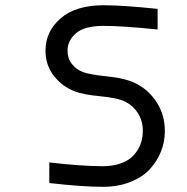

<svg xmlns="http://www.w3.org/2000/svg" viewBox="-20 -697 707 727"><path d="M369.1 10.4Q294.3 10.4 166.7 -3.9V-82Q288.4 -67.7 369.1 -67.7Q404.3 -67.7 431.6 -76.5Q459 -85.3 475.6 -99.3Q492.2 -113.3 502.6 -131.5Q513 -149.7 516.9 -166.7Q520.8 -183.6 520.8 -200.5Q520.8 -238.9 502.9 -267.6Q485 -296.2 455.7 -311.2Q427.1 -326.2 360.7 -332.4Q294.3 -338.5 261.7 -351.6Q216.1 -369.1 184.2 -409.5Q152.3 -449.9 152.3 -505.2Q152.3 -577.5 209.3 -627.3Q266.3 -677.1 372.4 -677.1Q444.7 -677.1 576.8 -663.4V-585.3Q443.4 -599 372.4 -599Q300.1 -599 267.9 -571.3Q235.7 -543.6 235.7 -505.2Q235.7 -475.9 252 -455.1Q268.2 -434.2 293 -424.5Q317.7 -414.7 387.4 -407.6Q457 -400.4 496.1 -380.2Q544.3 -355.5 574.2 -308.3Q604.2 -261.1 604.2 -200.5Q604.2 -159.5 589.2 -122.4Q574.2 -85.3 546.2 -55.3Q518.2 -25.4 472.3 -7.5Q426.4 10.4 369.1 10.4Z"/></svg>

Font: Monoid
Style: Regular
Weight: 400
Width: 4
Monospace: yes
Designer: Andreas Larsen (@larsenwork)
Version: Version 0.61